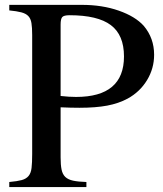

<svg xmlns="http://www.w3.org/2000/svg" viewBox="-20 -758 660 778"><path d="M225.6 -120.1Q225.6 -89.8 229.5 -70.8Q233.4 -51.8 244.6 -41Q255.9 -30.3 276.4 -25.9Q296.9 -21.5 330.1 -20.5V0H17.6V-20.5Q49.8 -23.4 67.9 -28.3Q85.9 -33.2 95.7 -44.9Q105.5 -56.6 107.9 -77.6Q110.4 -98.6 110.4 -133.8V-616.2Q110.4 -646.5 107.4 -664.6Q104.5 -682.6 94.7 -692.9Q85 -703.1 66.4 -708Q47.9 -712.9 17.6 -715.8V-738.3H311.5Q394.5 -738.3 461.4 -714.8Q528.3 -691.4 562.5 -653.3Q604.5 -603.5 604.5 -536.1Q604.5 -480.5 575.7 -433.1Q546.9 -385.7 497.1 -358.4Q460.9 -338.9 414.6 -330.1Q368.2 -321.3 301.8 -321.3Q280.3 -321.3 264.2 -321.8Q248 -322.3 225.6 -323.2ZM225.6 -369.1Q245.1 -367.2 258.3 -366.2Q271.5 -365.2 288.1 -365.2Q482.4 -365.2 482.4 -529.3Q482.4 -616.2 429.2 -656.2Q376 -696.3 261.7 -696.3Q239.3 -696.3 232.4 -689Q225.6 -681.6 225.6 -658.2Z"/></svg>

Font: Jomolhari
Style: Regular
Weight: 400
Designer: Christopher J. Fynn
Foundry: Christopher  J.  Fynn (Karma Drubgy¸ Tenzin).
Version: Version 1.000